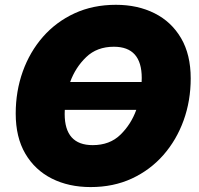

<svg xmlns="http://www.w3.org/2000/svg" viewBox="-20 -757 816 787"><path d="M351.6 9.8Q261.7 9.8 192.4 -25.1Q123 -60.1 83.7 -127.2Q44.4 -194.3 44.4 -291.5Q44.4 -382.8 73.2 -463.6Q102.1 -544.4 156 -606Q210 -667.5 285.6 -702.4Q361.3 -737.3 455.1 -737.3Q544.4 -737.3 613.5 -702.6Q682.6 -668 722.2 -600.6Q761.7 -533.2 761.7 -435.5Q761.7 -344.2 732.7 -263.7Q703.6 -183.1 649.7 -121.6Q595.7 -60.1 520.3 -25.1Q444.8 9.8 351.6 9.8ZM359.9 -162.1Q429.7 -162.1 473.4 -204.6Q517.1 -247.1 538.6 -306.6H245.6Q245.1 -298.3 245.1 -290Q245.1 -162.1 359.9 -162.1ZM267.6 -420.9H560.5Q561 -429.2 561 -437.5Q561 -565.4 446.8 -565.4Q377.4 -565.4 333.3 -522.9Q289.1 -480.5 267.6 -420.9Z"/></svg>

Font: Inter Black
Style: Italic
Weight: 900
Italic angle: -9.39999°
Designer: Rasmus Andersson
Foundry: rsms
Version: Version 4.000;git-a52131595